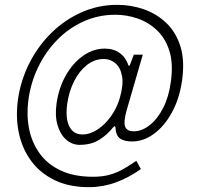

<svg xmlns="http://www.w3.org/2000/svg" viewBox="-20 -664 818 794"><path d="M347.5 110Q266.5 110 207 81.5Q147.5 53 110 3Q72.5 -47 58.2 -113Q44 -179 54.5 -254Q66 -333 101.8 -403.5Q137.5 -474 192.5 -528Q247.5 -582 317 -613Q386.5 -644 465 -644Q521.5 -644 574.2 -625.8Q627 -607.5 667 -569.8Q707 -532 725.8 -473Q744.5 -414 733 -332Q722.5 -257 691.5 -200Q660.5 -143 617.2 -111Q574 -79 526 -79Q494 -79 476.8 -91Q459.5 -103 457.5 -135Q457 -142 455 -142.2Q453 -142.5 447.5 -137Q423.5 -106.5 390.2 -85.8Q357 -65 309.5 -65Q278.5 -65 254 -86.2Q229.5 -107.5 218 -146.2Q206.5 -185 214 -237Q223 -300.5 252 -351.8Q281 -403 323.2 -433Q365.5 -463 413.5 -463Q450.5 -463 475.8 -444.2Q501 -425.5 511.5 -393Q511.5 -391.5 513.8 -392Q516 -392.5 517.5 -396L533.5 -438H570.5L504 -209Q490 -159.5 497.5 -140.2Q505 -121 532.5 -121Q567 -121 599.2 -146.5Q631.5 -172 655 -218.2Q678.5 -264.5 686.5 -326Q697 -400 680.8 -452.5Q664.5 -505 629.8 -538.2Q595 -571.5 549.8 -587.2Q504.5 -603 457.5 -603Q386.5 -603 325.2 -575.2Q264 -547.5 216.5 -499Q169 -450.5 138.2 -387Q107.5 -323.5 97.5 -252Q89 -189 100.2 -131.8Q111.5 -74.5 144 -29.5Q176.5 15.5 231.2 41.2Q286 67 364.5 67Q405.5 67 435.8 58Q466 49 491.8 34Q517.5 19 544 1L562.5 35Q512.5 71 458.5 90.5Q404.5 110 347.5 110ZM320.5 -108Q352.5 -108 383.5 -128.5Q414.5 -149 439 -183.2Q463.5 -217.5 475.5 -259Q491.5 -315 484.5 -350.5Q477.5 -386 456.5 -403Q435.5 -420 409.5 -420Q371 -420 339.5 -395.2Q308 -370.5 287 -329.2Q266 -288 258.5 -238Q249.5 -176.5 266.2 -142.2Q283 -108 320.5 -108Z"/></svg>

Font: Public Sans Thin Thin
Style: Italic
Weight: 250
Italic angle: -8°
Version: Version 2.001